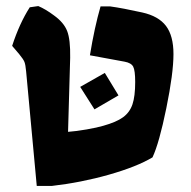

<svg xmlns="http://www.w3.org/2000/svg" viewBox="-20 -599 629 632"><path d="M66 -364Q64 -386 60.5 -395Q57 -404 43 -421L20 -448Q44 -522 78 -575L106 -579Q130 -569 158 -548Q190 -525 201 -497Q212 -469 211 -409L204 -165Q231 -167 265.5 -173Q300 -179 320 -185Q363 -197 385 -213Q407 -229 416 -255.5Q425 -282 425 -329Q425 -367 418.5 -379.5Q412 -392 390 -396L276 -417Q291 -509 311 -578H342Q385 -572 448 -558Q502 -546 526.5 -513.5Q551 -481 551 -421Q551 -358 527.5 -243Q504 -128 482 -81Q430 -50 338.5 -24Q247 2 151 13H101ZM244 -313 325 -359 370 -285 291 -239Z"/></svg>

Font: Suez One
Style: Regular
Weight: 400
Version: Version 1.000